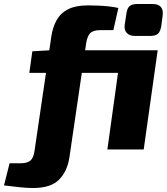

<svg xmlns="http://www.w3.org/2000/svg" viewBox="-121 -749 836 962"><path d="M319 -722Q339 -722 367 -721Q395 -720 423.5 -717Q452 -714 472 -709L447 -598H382Q347 -598 332 -584Q317 -570 311 -534L227 38Q217 108 175.5 150.5Q134 193 45 193Q17 193 -18 189.5Q-53 186 -101 180L-73 69H-18Q16 69 31.5 55.5Q47 42 52 7L136 -565Q143 -613 163 -648.5Q183 -684 221 -703Q259 -722 319 -722ZM489 -497 473 -384H26L41 -492L127 -497ZM669 -497 599 0H417L486 -497ZM644 -729Q672 -729 685 -714Q698 -699 694 -671L687 -619Q683 -592 671 -580.5Q659 -569 632 -569H555Q528 -569 514 -584Q500 -599 504 -626L512 -678Q515 -706 527.5 -717.5Q540 -729 567 -729Z"/></svg>

Font: Exo 2 ExtraBold
Style: Italic
Weight: 800
Italic angle: -8°
Designer: Natanael Gama
Foundry: Natanael Gama
Version: Version 2.010